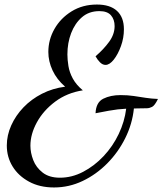

<svg xmlns="http://www.w3.org/2000/svg" viewBox="-20 -739 716 846"><path d="M218 87Q155 87 108 61.5Q61 36 35.5 -5.5Q10 -47 10 -98Q10 -143 29.5 -186.5Q49 -230 83.5 -266Q118 -302 165 -326Q212 -350 267 -357Q230 -389 211.5 -429Q193 -469 193 -510Q193 -564 220 -611.5Q247 -659 295.5 -689Q344 -719 407 -719Q465 -719 495.5 -691Q526 -663 526 -610Q526 -572 513 -536Q500 -500 481.5 -476.5Q463 -453 445 -453Q432 -453 420.5 -464.5Q409 -476 401 -491Q437 -522 461 -555Q485 -588 485 -624Q485 -653 469 -671.5Q453 -690 418 -690Q372 -690 341 -663Q310 -636 293.5 -593Q277 -550 277 -499Q277 -476 281.5 -448Q286 -420 301 -392.5Q316 -365 345 -341Q275 -330 223 -291Q171 -252 142.5 -200Q114 -148 114 -97Q114 -66 126.5 -33.5Q139 -1 168 21.5Q197 44 244 44Q297 44 346.5 18Q396 -8 436.5 -51Q477 -94 503 -148.5Q529 -203 536 -260Q516 -259 498.5 -257Q481 -255 459 -251Q437 -247 401 -240Q403 -288 435 -304Q467 -320 511 -320Q543 -320 569.5 -316Q596 -312 622 -308Q648 -304 676 -303Q662 -274 650 -268Q638 -262 627 -262Q609 -262 596 -261.5Q583 -261 570 -261Q563 -193 532 -130.5Q501 -68 452.5 -19Q404 30 344 58.5Q284 87 218 87Z"/></svg>

Font: Dancing Script SemiBold
Style: Regular
Weight: 600
Designer: Pablo Impallari
Foundry: Pablo Impallari
Version: Version 2.001